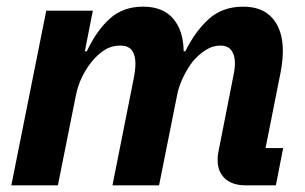

<svg xmlns="http://www.w3.org/2000/svg" viewBox="-20 -557 917 577"><path d="M154 0H14L119 -525H259L235 -403H241Q270 -465 310 -501Q350 -537 410 -537Q469 -537 500 -501.5Q531 -466 532 -403H537Q566 -462 607 -499.5Q648 -537 711 -537Q769 -537 799.5 -501.5Q830 -466 830 -404Q830 -381 826.5 -358.5Q823 -336 818 -313L778 -112H831L809 0H718Q678 0 656 -20.5Q634 -41 634 -76Q634 -85 635 -92.5Q636 -100 637 -104L678 -312Q681 -326 683.5 -340Q686 -354 686 -367Q686 -391 675.5 -405.5Q665 -420 642 -420Q619 -420 598 -406.5Q577 -393 560 -373Q544 -353 530.5 -325Q517 -297 512 -270L458 0H318L380 -312Q383 -326 385 -340Q387 -354 387 -366Q387 -391 376.5 -405.5Q366 -420 340 -420Q315 -420 294 -406.5Q273 -393 256 -372Q239 -351 226.5 -325.5Q214 -300 208 -270Z"/></svg>

Font: IBM Plex Sans
Style: Italic
Weight: 400
Italic angle: -11.31°
Designer: Mike Abbink, Paul van der Laan, Pieter van Rosmalen
Foundry: Bold Monday
Version: Version 3.201